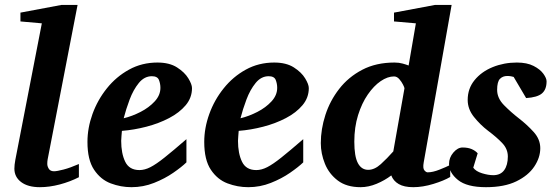

<svg xmlns="http://www.w3.org/2000/svg" viewBox="-20 -757 2287 789"><path d="M304.2 -28.8Q268.1 -10.3 225.6 1Q183.1 12.2 144 12.2Q94.7 12.2 66.9 -8.8Q39.1 -29.8 39.1 -64Q39.1 -79.1 43 -100.1L151.9 -661.1L64 -668.9V-705.1L232.9 -736.8H298.8L175.8 -102.1Q174.8 -97.2 174.6 -93Q174.3 -88.9 174.3 -83.5Q174.3 -73.2 180.7 -63.2Q187 -53.2 202.1 -53.2Q213.9 -53.2 241.2 -60.3Q268.6 -67.4 304.2 -83Z M769 -395Q769 -355.5 743.2 -324.7Q717.3 -293.9 674.8 -271.7Q632.3 -249.5 581.5 -236.3Q530.8 -223.1 481 -219.2Q480.5 -210 479.2 -198.2Q478 -186.5 478 -178.2Q478 -126.5 494.6 -92.3Q511.2 -58.1 553.2 -58.1Q574.7 -58.1 598.1 -70.1Q621.6 -82 656.5 -109.9Q691.4 -137.7 746.1 -185.1V-89.8Q726.6 -70.8 691.9 -46.9Q657.2 -22.9 613 -5.4Q568.8 12.2 520 12.2Q476.6 12.2 435.1 -3.4Q393.6 -19 366.5 -59.6Q339.4 -100.1 339.4 -173.8Q339.4 -231 360.1 -288.6Q380.9 -346.2 419.2 -394Q457.5 -441.9 510.3 -470.9Q563 -500 627 -500Q676.3 -500 707.5 -480Q738.8 -460 753.9 -435.1Q769 -410.2 769 -395ZM639.2 -396Q639.2 -413.1 633.1 -428.5Q627 -443.8 604 -443.8Q573.2 -443.8 550.5 -416Q527.8 -388.2 512.7 -347.9Q497.6 -307.6 488.3 -271Q522.9 -279.3 557.6 -297.1Q592.3 -314.9 615.7 -340.3Q639.2 -365.7 639.2 -396Z M1249 -395Q1249 -355.5 1223.1 -324.7Q1197.3 -293.9 1154.8 -271.7Q1112.3 -249.5 1061.5 -236.3Q1010.7 -223.1 960.9 -219.2Q960.4 -210 959.2 -198.2Q958 -186.5 958 -178.2Q958 -126.5 974.6 -92.3Q991.2 -58.1 1033.2 -58.1Q1054.7 -58.1 1078.1 -70.1Q1101.6 -82 1136.5 -109.9Q1171.4 -137.7 1226.1 -185.1V-89.8Q1206.5 -70.8 1171.9 -46.9Q1137.2 -22.9 1093 -5.4Q1048.8 12.2 1000 12.2Q956.5 12.2 915 -3.4Q873.5 -19 846.4 -59.6Q819.3 -100.1 819.3 -173.8Q819.3 -231 840.1 -288.6Q860.8 -346.2 899.2 -394Q937.5 -441.9 990.2 -470.9Q1043 -500 1106.9 -500Q1156.2 -500 1187.5 -480Q1218.8 -460 1233.9 -435.1Q1249 -410.2 1249 -395ZM1119.1 -396Q1119.1 -413.1 1113 -428.5Q1106.9 -443.8 1084 -443.8Q1053.2 -443.8 1030.5 -416Q1007.8 -388.2 992.7 -347.9Q977.5 -307.6 968.3 -271Q1002.9 -279.3 1037.6 -297.1Q1072.3 -314.9 1095.7 -340.3Q1119.1 -365.7 1119.1 -396Z M1835.9 -736.8 1721.2 -89.8Q1716.8 -65.4 1723.9 -57.1Q1731 -48.8 1737.3 -48.8Q1758.3 -48.8 1785.9 -59.8Q1813.5 -70.8 1830.1 -79.1V-29.8Q1804.7 -14.6 1761 -1.2Q1717.3 12.2 1678.2 12.2Q1640.6 12.2 1618.4 -0.7Q1596.2 -13.7 1587.9 -36.1Q1561 -15.6 1527.6 -1.7Q1494.1 12.2 1461.9 12.2Q1404.3 12.2 1368.2 -15.1Q1332 -42.5 1315.2 -84.2Q1298.3 -126 1298.3 -168.9Q1298.3 -226.1 1317.1 -284.4Q1335.9 -342.8 1373.8 -391.6Q1411.6 -440.4 1468.5 -470.2Q1525.4 -500 1601.1 -500Q1619.6 -500 1634.5 -495.8Q1649.4 -491.7 1659.2 -487.8L1689 -661.1L1599.1 -668.9V-705.1L1768.1 -736.8ZM1642.1 -394Q1642.1 -397.5 1636.2 -409.2Q1630.4 -420.9 1620.8 -431.9Q1611.3 -442.9 1599.1 -442.9Q1572.8 -442.9 1544.4 -423.6Q1516.1 -404.3 1491.5 -368.7Q1466.8 -333 1451.4 -283.7Q1436 -234.4 1436 -174.8Q1436 -114.3 1450.7 -86.7Q1465.3 -59.1 1493.2 -59.1Q1519 -59.1 1544.9 -82.5Q1570.8 -106 1596.2 -134.8Z M2226.1 -422.9Q2226.1 -389.2 2207 -373Q2188 -356.9 2142.1 -354L2090.8 -440.9Q2087.4 -441.9 2080.3 -443.4Q2073.2 -444.8 2064.9 -444.8Q2045.9 -444.8 2034.4 -432.9Q2022.9 -420.9 2022.9 -387.7Q2022.9 -353.5 2051.3 -324.7Q2079.6 -295.9 2111.8 -271Q2146 -244.6 2173.1 -214.6Q2200.2 -184.6 2200.2 -147.9Q2200.2 -109.4 2175.5 -72.5Q2150.9 -35.6 2101.6 -11.7Q2052.2 12.2 1977.1 12.2Q1898.4 12.2 1861.8 -17.6Q1825.2 -47.4 1825.2 -83Q1825.2 -109.4 1843 -130.1Q1860.8 -150.9 1880.9 -150.9Q1902.8 -150.9 1918.2 -144.3Q1933.6 -137.7 1942.9 -127L1924.8 -67.9Q1935.5 -52.7 1961.2 -44.9Q1986.8 -37.1 2006.8 -37.1Q2037.1 -37.1 2052 -57.9Q2066.9 -78.6 2066.9 -113.8Q2066.9 -144.5 2044.4 -168.5Q2022 -192.4 1984.9 -220.2Q1953.6 -244.1 1927.7 -276.4Q1901.9 -308.6 1901.9 -346.2Q1901.9 -393.1 1930.2 -427.7Q1958.5 -462.4 2004.6 -481.2Q2050.8 -500 2104 -500Q2145.5 -500 2172.6 -486.1Q2199.7 -472.2 2212.9 -453.9Q2226.1 -435.5 2226.1 -422.9Z"/></svg>

Font: Charis
Style: Bold Italic
Weight: 700
Italic angle: -11°
Designer: Walt Agee, Miriam Martin, Annie Olsen, Victor Gaultney, Lorna Priest, Alan Ward, Bob Hallissy, Martin Hosken, Sharon Cor
Foundry: SIL Global
Version: Version 7.000